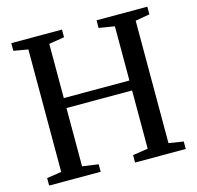

<svg xmlns="http://www.w3.org/2000/svg" viewBox="-107 -856 993 968"><g transform="rotate(-15 389.0 -371.5)"><path d="M109 -51V-690L34 -703V-743H298.5V-703L218 -690V-407H560.5V-690L479 -703V-743H744V-703L669 -690V-51L745.5 -39V0H481V-39L560.5 -51V-355H218V-51L301.5 -39V0H32.5V-39Z"/></g></svg>

Font: Merriweather 60pt
Style: Regular
Weight: 400
Version: Version 2.100